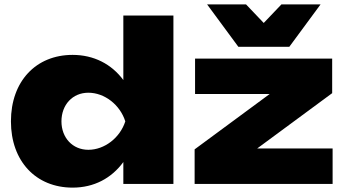

<svg xmlns="http://www.w3.org/2000/svg" viewBox="-20 -841 1579 878"><path d="M773 -770H544V-475C490 -548 409 -590 312 -590C144 -590 30 -469 30 -286C30 -104 144 17 312 17C410 17 490 -26 544 -100V0H773ZM1501 0V-162H1156L1499 -415V-573H872V-411H1213L870 -158V0ZM1446 -821H1267L1186 -736L1105 -821H927L1070 -627H1303ZM261 -286C261 -362 312 -417 384 -417C458 -417 529 -362 553 -286C529 -211 458 -156 384 -156C312 -156 261 -211 261 -286Z"/></svg>

Font: Bounded ExtBd
Style: Regular
Weight: 800
Designer: Vlad Churkin
Version: Version 3.0